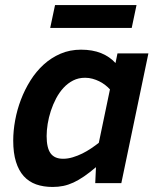

<svg xmlns="http://www.w3.org/2000/svg" viewBox="-20 -723 622 758"><path d="M32.2 -168Q32.2 -206.5 39.8 -248Q47.4 -289.6 62.5 -329.3Q77.6 -369.1 100.1 -405Q122.6 -440.9 152.3 -468Q182.1 -495.1 219 -511Q255.9 -526.9 299.8 -526.9Q345.2 -526.9 379.2 -513.2Q413.1 -499.5 436 -474.1L443.8 -512.2H565.9L459 0H356L358.9 -63Q333.5 -41.5 311.8 -26.6Q290 -11.7 270 -2.4Q250 6.8 230 11Q210 15.1 188 15.1Q151.4 15.1 122.6 4.9Q93.8 -5.4 73.7 -27.6Q53.7 -49.8 43 -84.5Q32.2 -119.1 32.2 -168ZM414.1 -370.1Q406.2 -378.9 395.5 -387.2Q384.8 -395.5 372.1 -401.9Q359.4 -408.2 345.2 -412.1Q331.1 -416 315.9 -416Q290 -416 268.8 -405.3Q247.6 -394.5 230.7 -376.2Q213.9 -357.9 201.4 -334.2Q189 -310.5 180.7 -285.2Q172.4 -259.8 168.2 -233.9Q164.1 -208 164.1 -186Q164.1 -139.2 179.7 -117.7Q195.3 -96.2 229 -96.2Q248 -96.2 267.3 -102.1Q286.6 -107.9 304.9 -116.9Q323.2 -126 339.8 -137.2Q356.4 -148.4 370.1 -159.2ZM178.2 -612.8 197.3 -703.1H519L500 -612.8Z"/></svg>

Font: Lorenzo Sans
Style: Bold Italic
Weight: 700
Italic angle: -12°
Foundry: Intel Corporation
Version: Version 1.00; ttfautohint (v1.5)